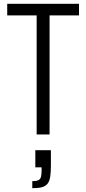

<svg xmlns="http://www.w3.org/2000/svg" viewBox="-20 -708 454 1011"><path d="M173 0V-627H18V-688H396V-627H241V0ZM150 283V246Q171 246 181.5 241Q192 236 195.5 224Q199 212 199 190V173H166V83H248V163Q248 199 244.5 222Q241 245 231 258.5Q221 272 201.5 277.5Q182 283 150 283Z"/></svg>

Font: Saira Condensed
Style: Regular
Weight: 400
Width: 3
Designer: Hector Gatti with collaboration of the Omnibus-Type team
Foundry: Omnibus-Type
Version: Version 1.101